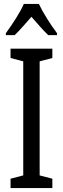

<svg xmlns="http://www.w3.org/2000/svg" viewBox="-20 -963 323 983"><path d="M248 0H34V-48L99 -65V-649L34 -666V-714H248V-666L183 -649V-65L248 -48ZM179 -943Q195 -909 221 -867.5Q247 -826 272 -793V-783H227Q206 -803 185 -827Q164 -851 141 -877Q118 -851 95.5 -825.5Q73 -800 55 -783H10V-793Q37 -830 62.5 -870.5Q88 -911 102 -943Z"/></svg>

Font: Noto Sans Lao UI ExtCond
Style: Regular
Weight: 400
Width: 2
Designer: Monotype Design Team
Foundry: Monotype Imaging Inc.
Version: Version 2.000; ttfautohint (v1.8.4.7-5d5b)